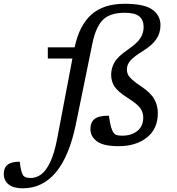

<svg xmlns="http://www.w3.org/2000/svg" viewBox="-180 -762 934 1014"><path d="M221 -107.5Q186 63.5 115.2 148Q44.5 232.5 -59.5 232.5Q-109.5 232.5 -134.8 211.8Q-160 191 -160 156Q-160 124 -140 108Q-120 92 -75.5 92Q-69.5 147.5 -58.5 163Q-52 172 -42 175Q-32 178 -17 178Q12 178 38 158.5Q64 139 85.8 93Q107.5 47 122.5 -32.5L202.5 -453H72.5V-512H214Q239 -628.5 302.8 -685.2Q366.5 -742 478.5 -742Q581 -742 624.2 -711.5Q667.5 -681 667.5 -629Q667.5 -588 646 -555.8Q624.5 -523.5 574.5 -492.5Q524.5 -461.5 507.2 -440.5Q490 -419.5 490 -394.5Q490 -381.5 495.2 -369.5Q500.5 -357.5 517 -342.2Q533.5 -327 566.5 -305Q616 -272 634.8 -238.5Q653.5 -205 653.5 -164.5Q653.5 -81.5 595.8 -35.8Q538 10 446 10Q365 10 331.2 -16Q297.5 -42 297.5 -80Q297.5 -116 319.2 -133.5Q341 -151 395 -151Q400.5 -110.5 406.8 -90Q413 -69.5 420.5 -60Q428 -50.5 439 -48Q450 -45.5 466 -45.5Q514.5 -45.5 545.5 -70.5Q576.5 -95.5 576.5 -141Q576.5 -167.5 561.5 -189.8Q546.5 -212 495 -244.5Q443.5 -277 425.2 -304.5Q407 -332 407 -367Q407 -401.5 424.5 -432.5Q442 -463.5 493.5 -498.5Q545 -534 561.8 -561.2Q578.5 -588.5 578.5 -619Q578.5 -656 556 -675.2Q533.5 -694.5 478.5 -694.5Q400 -694.5 363 -656.8Q326 -619 308.5 -535Z"/></svg>

Font: Newsreader 6pt
Style: Italic
Weight: 400
Italic angle: -17°
Designer: Hugues Gentile
Foundry: Production Type
Version: Version 1.003; ttfautohint (v1.8.3)